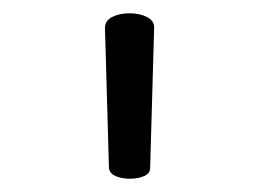

<svg xmlns="http://www.w3.org/2000/svg" viewBox="-20 -730 390 289"><path d="M175 -710Q190 -710 201 -704.5Q212 -699 212 -689V-688L206 -477Q206 -469 197 -465Q188 -461 175 -461Q163 -461 154 -465Q145 -469 144 -477L138 -688Q138 -699 149 -704.5Q160 -710 175 -710Z"/></svg>

Font: Iansui 0.93
Style: Regular
Weight: 400
Designer: But Ko / Fontworks Inc.
Foundry: zi-hi.com / Fontworks Inc.
Version: Version 0.931